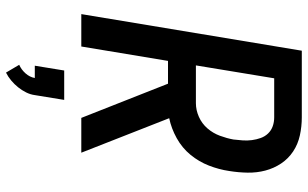

<svg xmlns="http://www.w3.org/2000/svg" viewBox="-213 -562 1026 640"><g transform="rotate(90 300.0 -242.0)"><path d="M27 0 149 -735H371Q402 -735 431.5 -728.5Q461 -722 485 -706Q509 -690 525 -666Q541 -642 548.5 -613.5Q556 -585 555.5 -554.5Q555 -524 550 -493Q545 -459 532 -425.5Q519 -392 496 -364Q473 -336 440.5 -318Q408 -300 374 -293L489 0H373L259 -289H183L135 0ZM198 -382H324Q347 -382 369.5 -392Q392 -402 408 -420.5Q424 -439 432.5 -462Q441 -485 445 -507Q447 -523 448 -538.5Q449 -554 447 -569Q445 -584 440 -598Q435 -612 425 -622.5Q415 -633 401 -638Q387 -643 371 -643H241ZM222 251 196 207Q212 200 224.5 186Q237 172 240 155H199L215 57H313L297 155Q295 170 288 184Q281 198 271 210.5Q261 223 248.5 233.5Q236 244 222 251Z"/></g></svg>

Font: Iosevka SS04 Semibold Extended
Style: Italic
Weight: 600
Width: 7
Italic angle: -9°
Monospace: yes
Designer: Belleve Invis
Foundry: Belleve Invis
Version: Version 19.0.0; ttfautohint (v1.8.4)